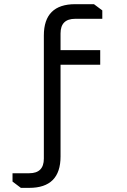

<svg xmlns="http://www.w3.org/2000/svg" viewBox="-20 -760 610 920"><path d="M40 70.1H120.1Q190.1 70.1 190.1 0V-589.8Q190.1 -740 340.3 -740H430.2L470.2 -710.1V-669.9H340.2Q270.1 -669.9 270.1 -599.8V-519.9H460.2V-449.8H270.1V-10Q270.1 140.2 120 140.2H80L40 110Z"/></svg>

Font: Oxanium ExtraLight
Style: Regular
Weight: 200
Designer: Severin Meyer
Version: Version 2.000